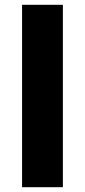

<svg xmlns="http://www.w3.org/2000/svg" viewBox="-20 -780 354 800"><path d="M242 0H72V-760H242Z"/></svg>

Font: Noto Sans Thaana ExtraBold
Style: Regular
Weight: 800
Designer: David Williams
Foundry: Google Inc.
Version: Version 3.001; ttfautohint (v1.8.4.7-5d5b)